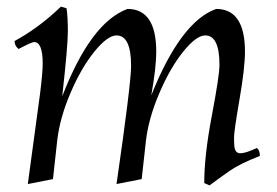

<svg xmlns="http://www.w3.org/2000/svg" viewBox="-20 -536 837 580"><path d="M452 -380Q452 -332 437 -248Q526 -471 633 -509Q720 -509 720 -380Q720 -331 703.5 -235.5Q687 -140 687 -121.5Q687 -103 688 -94Q690 -73 706 -73Q722 -73 756 -89Q765 -82 765 -65Q704 -41 674 -20Q644 1 613 24L597 17Q597 -66 620 -187Q643 -308 643 -340Q643 -429 600 -429Q573 -429 533.5 -380Q494 -331 461.5 -255Q429 -179 421 -112L408 5L332 20Q376 -284 376 -337Q376 -429 332 -429Q305 -429 265.5 -380.5Q226 -332 193.5 -256.5Q161 -181 153 -113L140 5L64 20L101 -253Q109 -317 109 -344Q109 -409 83 -409Q76 -409 36 -388Q24 -398 24 -412Q99 -453 164 -516L181 -511Q185 -484 185 -441Q185 -398 168 -245Q254 -468 365 -509Q452 -509 452 -380Z"/></svg>

Font: Rosarivo
Style: Italic
Weight: 400
Version: Version 1.003